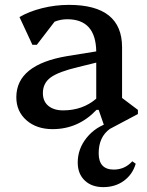

<svg xmlns="http://www.w3.org/2000/svg" viewBox="-20 -517 605 788"><path d="M196 13Q130 13 88.5 -23.5Q47 -60 47 -118Q47 -252 257 -287L375 -306Q373 -438 256 -438Q229 -438 204 -428L131 -333H113L60 -447Q99 -470 153 -483.5Q207 -497 263 -497Q481 -497 481 -323V-115L546 -66V-49L431 12H412L385 -66H376Q301 13 196 13ZM156 -135Q156 -101 178.5 -82.5Q201 -64 239 -64Q319 -64 375 -112V-260L302 -242Q221 -223 188.5 -199.5Q156 -176 156 -135ZM404 251Q356 251 327.5 223.5Q299 196 299 150Q299 94 335.5 48.5Q372 3 431 -14V12Q385 45 385 112Q385 179 447 179Q492 179 523 145L537 155Q524 199 488.5 225Q453 251 404 251Z"/></svg>

Font: Platypi
Style: Regular
Weight: 400
Designer: David Sargent
Foundry: Bolt Cutter Type
Version: Version 1.200; ttfautohint (v1.8.4.7-5d5b)